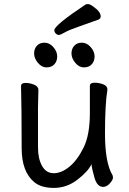

<svg xmlns="http://www.w3.org/2000/svg" viewBox="-20 -896 630 940"><path d="M148 -4Q86 -55 86 -171Q86 -368 83 -474Q83 -490 105 -490Q126 -490 147 -481.5Q168 -473 168 -456L166 -368V-175Q166 -119 186 -83.5Q206 -48 243 -48Q281 -48 320 -80Q359 -112 389.5 -174Q420 -236 420 -342V-475Q420 -491 443 -491Q465 -491 485.5 -483Q506 -475 506 -458Q494 -385 494 -242Q494 -99 531 -38Q533 -34 533 -25Q533 -16 518 1.5Q503 19 485 19Q455 19 442 -27.5Q429 -74 428 -92Q410 -55 358 -15.5Q306 24 244 24Q182 24 148 -4ZM246 -581Q232 -566 208 -566Q184 -566 165.5 -588.5Q147 -611 147 -634Q147 -657 160.5 -672Q174 -687 198 -687Q222 -687 241 -665.5Q260 -644 260 -620Q260 -596 246 -581ZM429 -581Q415 -566 391 -566Q367 -566 348.5 -588.5Q330 -611 330 -634Q330 -657 343.5 -672Q357 -687 381 -687Q405 -687 424 -665.5Q443 -644 443 -620Q443 -596 429 -581ZM246 -748Q246 -772 399 -874Q403 -876 411 -876Q420 -876 435 -865Q473 -839 473 -816Q473 -805 462 -800Q413 -782 365 -765.5Q317 -749 296.5 -737Q276 -725 268 -725Q260 -725 253 -732Q246 -739 246 -748Z"/></svg>

Font: LXGW WenKai Lite
Style: Bold
Weight: 700
Designer: LXGW / Fontworks Inc.
Foundry: LXGW / Fontworks Inc.
Version: Version 1.330;April 28, 2024